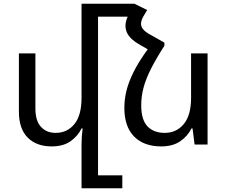

<svg xmlns="http://www.w3.org/2000/svg" viewBox="-20 -780 1227 1036"><path d="M509 166H640V236H420V-1Q420 -44 426 -87H420Q401 -47 361.5 -18.5Q322 10 259 10Q177 10 129.5 -37.5Q82 -85 82 -178V-492H171V-195Q171 -128 201 -95.5Q231 -63 280 -63Q343 -63 381.5 -110.5Q420 -158 420 -252V-760H705L774 -726L754 -692Q741 -670 741 -651Q741 -620 789 -594L867 -550V-533Q822 -463 794.5 -408.5Q767 -354 754.5 -307Q742 -260 742 -212Q742 -134 775.5 -98.5Q809 -63 869 -63Q932 -63 971.5 -110.5Q1011 -158 1011 -252V-492H1100V0H1030L1019 -87H1013Q994 -47 953.5 -18.5Q913 10 850 10Q756 10 703.5 -43.5Q651 -97 651 -198Q651 -243 662 -289Q673 -335 700 -390Q727 -445 777 -514L727 -543Q657 -584 657 -640Q657 -664 669 -690H509Z"/></svg>

Font: Noto Sans Living
Style: Regular
Weight: 400
Designer: Monotype Design Team
Foundry: Monotype Imaging Inc.
Version: Version 2.013; ttfautohint (v1.8.4.7-5d5b)